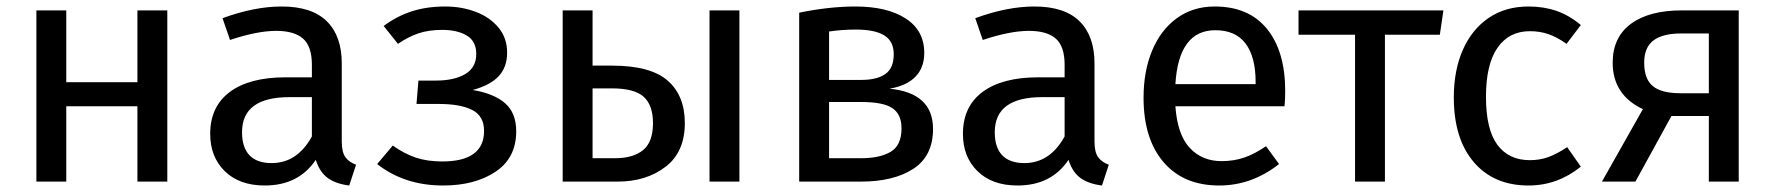

<svg xmlns="http://www.w3.org/2000/svg" viewBox="-20 -559 5464 591"><path d="M403 -232H184V0H92V-527H184V-306H403V-527H495V0H403Z M1076 -52 1055 12Q1014 7 989 -11Q964 -29 952 -67Q899 12 795 12Q717 12 672 -32Q627 -76 627 -147Q627 -231 687.5 -276Q748 -321 859 -321H940V-360Q940 -416 913 -440Q886 -464 830 -464Q772 -464 688 -436L665 -503Q763 -539 847 -539Q940 -539 986 -493.5Q1032 -448 1032 -364V-123Q1032 -91 1043 -75.5Q1054 -60 1076 -52ZM940 -139V-260H871Q725 -260 725 -152Q725 -105 748 -81Q771 -57 816 -57Q895 -57 940 -139Z M1541 -397Q1541 -353 1515.5 -325Q1490 -297 1435 -282Q1501 -271 1535 -241Q1569 -211 1569 -155Q1569 -73 1505.5 -30.5Q1442 12 1344 12Q1225 12 1141 -54L1189 -111Q1224 -86 1259.5 -74Q1295 -62 1341 -62Q1470 -62 1470 -156Q1470 -202 1433.5 -220.5Q1397 -239 1332 -239H1262L1268 -311H1322Q1378 -311 1412 -331Q1446 -351 1446 -393Q1446 -432 1417 -449.5Q1388 -467 1341 -467Q1300 -467 1268.5 -456.5Q1237 -446 1205 -424L1161 -479Q1201 -509 1247 -524Q1293 -539 1351 -539Q1401 -539 1444.5 -522.5Q1488 -506 1514.5 -474Q1541 -442 1541 -397Z M2088 -180Q2088 -91 2028.5 -45.5Q1969 0 1881 0H1712V-527H1804V-357H1864Q1982 -357 2035 -311Q2088 -265 2088 -180ZM2256 -527V0H2164V-527ZM1990 -180Q1990 -235 1961.5 -261Q1933 -287 1863 -287H1804V-72H1873Q1929 -72 1959.5 -97Q1990 -122 1990 -180Z M2852 -162Q2852 -79 2791.5 -39.5Q2731 0 2630 0H2440V-520Q2533 -539 2613 -539Q2711 -539 2768 -502Q2825 -465 2825 -396Q2825 -351 2798 -323Q2771 -295 2718 -286Q2852 -273 2852 -162ZM2532 -462V-313H2631Q2679 -313 2705 -331Q2731 -349 2731 -392Q2731 -432 2702 -450Q2673 -468 2614 -468Q2572 -468 2532 -462ZM2755 -164Q2755 -207 2727 -226Q2699 -245 2632 -245H2532V-72H2630Q2689 -72 2722 -92Q2755 -112 2755 -164Z M3393 -52 3372 12Q3331 7 3306 -11Q3281 -29 3269 -67Q3216 12 3112 12Q3034 12 2989 -32Q2944 -76 2944 -147Q2944 -231 3004.5 -276Q3065 -321 3176 -321H3257V-360Q3257 -416 3230 -440Q3203 -464 3147 -464Q3089 -464 3005 -436L2982 -503Q3080 -539 3164 -539Q3257 -539 3303 -493.5Q3349 -448 3349 -364V-123Q3349 -91 3360 -75.5Q3371 -60 3393 -52ZM3257 -139V-260H3188Q3042 -260 3042 -152Q3042 -105 3065 -81Q3088 -57 3133 -57Q3212 -57 3257 -139Z M3934 -232H3598Q3604 -145 3642 -104Q3680 -63 3740 -63Q3778 -63 3810 -74Q3842 -85 3877 -109L3917 -54Q3833 12 3733 12Q3623 12 3561.5 -60Q3500 -132 3500 -258Q3500 -340 3526.5 -403.5Q3553 -467 3602.5 -503Q3652 -539 3719 -539Q3824 -539 3880 -470Q3936 -401 3936 -279Q3936 -256 3934 -232ZM3845 -306Q3845 -384 3814 -425Q3783 -466 3721 -466Q3608 -466 3598 -300H3845Z M4412 -452H4243V0H4151V-452H3977V-527H4423Z M4846 -482 4802 -424Q4774 -444 4747.5 -453.5Q4721 -463 4689 -463Q4625 -463 4589.5 -412Q4554 -361 4554 -261Q4554 -161 4589 -113.5Q4624 -66 4689 -66Q4720 -66 4746 -75.5Q4772 -85 4804 -106L4846 -46Q4774 12 4685 12Q4578 12 4516.5 -60Q4455 -132 4455 -259Q4455 -343 4483 -406Q4511 -469 4562.5 -504Q4614 -539 4685 -539Q4732 -539 4771 -525.5Q4810 -512 4846 -482Z M5332 -527V0H5240V-202H5125L5014 0H4911L5037 -223Q4944 -267 4944 -366Q4944 -444 5000 -485.5Q5056 -527 5157 -527ZM5240 -272V-456H5155Q5098 -456 5069.5 -434.5Q5041 -413 5041 -366Q5041 -316 5067.5 -294Q5094 -272 5153 -272Z"/></svg>

Font: Fira Sans
Style: Regular
Weight: 400
Designer: bBox Type GmbH & Carrois Corporate GbR & Edenspiekermann AG
Foundry: bBox Type GmbH & Carrois Corporate GbR & Edenspiekermann AG
Version: Version 4.301